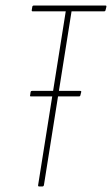

<svg xmlns="http://www.w3.org/2000/svg" viewBox="-20 -675 405 695"><path d="M92 -326Q91 -326 89.5 -326.5Q88 -327 89 -330L91 -343Q92 -346 96 -346H270Q275 -346 274 -342L271 -330Q270 -326 266 -326H190H169ZM122 0Q117 0 118 -5L218 -634H98Q94 -634 95 -639L97 -651Q98 -655 103 -655H362Q366 -655 365 -650L362 -638Q361 -634 357 -634H239L139 -5Q138 0 133 0Z"/></svg>

Font: Sofia Sans Extra Condensed Thin
Style: Italic
Weight: 250
Italic angle: -9°
Version: Version 4.100